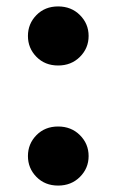

<svg xmlns="http://www.w3.org/2000/svg" viewBox="-20 -554 362 598"><path d="M93.5 -3Q67 -30 67 -68Q67 -106 93.5 -133Q120 -160 161 -160Q202 -160 229 -133Q256 -106 256 -68Q256 -30 229 -3Q202 24 161 24Q120 24 93.5 -3ZM93.5 -377Q67 -404 67 -442Q67 -480 93.5 -507Q120 -534 161 -534Q202 -534 229 -507Q256 -480 256 -442Q256 -404 229 -377Q202 -350 161 -350Q120 -350 93.5 -377Z"/></svg>

Font: renner_700bold
Style: Bold
Weight: 700
Version: Version 003.000 ; ttfautohint (v0.97) -l 8 -r 50 -G 200 -x 1